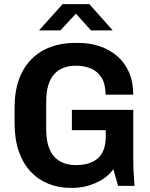

<svg xmlns="http://www.w3.org/2000/svg" viewBox="-20 -905 730 935"><path d="M325 10Q266 10 216 -10Q166 -30 129 -69.5Q92 -109 71.5 -168Q51 -227 51 -307V-380Q51 -459 72.5 -518.5Q94 -578 134 -617.5Q174 -657 227.5 -676.5Q281 -696 344 -696H362Q417 -696 465 -680Q513 -664 550 -632.5Q587 -601 608 -553.5Q629 -506 629 -444H494Q494 -496 474.5 -527Q455 -558 422.5 -571.5Q390 -585 349 -585Q318 -585 291.5 -575.5Q265 -566 245.5 -545.5Q226 -525 215.5 -491.5Q205 -458 205 -410V-276Q205 -228 215.5 -194.5Q226 -161 245.5 -140.5Q265 -120 291.5 -110.5Q318 -101 349 -101Q380 -101 406.5 -108Q433 -115 453 -131Q473 -147 484 -174Q495 -201 495 -242V-271H330V-370H629V-134Q629 -85 631.5 -53.5Q634 -22 635 0H555L532 -81Q501 -38 446 -14Q391 10 333 10ZM170 -757 285 -885H415L529 -757H423L333 -857H367L274 -757Z"/></svg>

Font: Chivo SemiBold
Style: Regular
Weight: 600
Designer: Hector Gatti
Foundry: Omnibus-Type
Version: Version 2.002